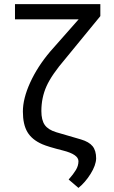

<svg xmlns="http://www.w3.org/2000/svg" viewBox="-20 -731 558 938"><path d="M470.2 -710.9V-652.3L299.3 -443.8Q231.9 -365.2 207 -309.3Q182.1 -253.4 182.1 -188.5Q182.1 -144.5 198.5 -120.8Q214.8 -97.2 254.9 -85L375.5 -49.8Q415 -38.1 432.4 -16.6Q449.7 4.9 449.7 43Q448.7 76.7 422.4 118.7Q396 160.6 363.3 187L315.4 146Q338.4 120.1 350.8 99.4Q363.3 78.6 363.3 56.6Q363.3 23.4 288.1 4.4Q212.9 -14.6 186.5 -26.4Q136.2 -48.3 114 -85.7Q91.8 -123 91.8 -186Q91.8 -249.5 127.4 -327.6Q163.1 -405.8 225.1 -479L364.3 -636.7H53.2V-710.9Z"/></svg>

Font: MAUL
Style: Regular
Weight: 400
Designer: MAUL
Version: Version 1.0; 2020; ttfautohint (v1.8.3)